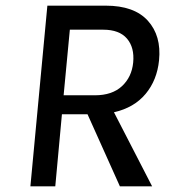

<svg xmlns="http://www.w3.org/2000/svg" viewBox="-20 -659 606 679"><path d="M87.5 0 147.5 -639H354Q454.5 -639 502.8 -585.8Q551 -532.5 542.5 -446Q535.5 -375.5 494.8 -326.8Q454 -278 383 -262L518 0H404L289.5 -255H199L175.5 0ZM205 -322H315.5Q376.5 -322 411.2 -354.2Q446 -386.5 451 -438Q456 -491 429 -522.5Q402 -554 345 -554H227Z"/></svg>

Font: Karla Medium
Style: Italic
Weight: 500
Italic angle: -8°
Designer: Jonathan Pinhorn
Version: Version 2.001